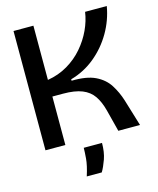

<svg xmlns="http://www.w3.org/2000/svg" viewBox="-125 -747 843 1026"><g transform="rotate(-15 297.0 -234.0)"><path d="M49 0V-660H159V-360Q220 -370 270 -399.5Q320 -429 356.5 -471.5Q393 -514 415.5 -562.5Q438 -611 445 -660H565Q552 -584 513 -517Q474 -450 414.5 -401Q355 -352 280 -331V-323Q363 -325 411.5 -301.5Q460 -278 486 -237Q512 -196 527 -148L572 0H452L421 -121Q408 -171 385.5 -203.5Q363 -236 323 -252Q283 -268 218 -268H159V0ZM226 192Q244 136 247 98Q250 60 250 40H351Q351 91 337.5 129Q324 167 309 192Z"/></g></svg>

Font: Bricolage Grotesque 96pt Medium
Style: Regular
Weight: 500
Designer: Mathieu Triay
Foundry: Atelier Triay
Version: Version 1.001; ttfautohint (v1.8.4.7-5d5b);gftools[0.9.33.de